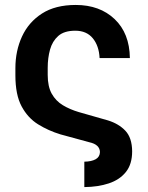

<svg xmlns="http://www.w3.org/2000/svg" viewBox="-20 -573 604 786"><path d="M325.2 192.9V88.9Q354.5 88.4 371.6 78.9Q388.7 69.3 389.2 49.3Q388.2 18.6 345.7 9.3L227.5 -22.9Q177.7 -38.1 135.7 -64.2Q93.8 -90.3 68.4 -137.7Q43 -185.1 43 -264.6V-293.9Q43 -364.7 70.1 -423.6Q97.2 -482.4 151.9 -517.6Q206.5 -552.7 290 -552.7Q388.2 -552.7 449.2 -494.9Q510.3 -437 511.7 -335.4H387.7Q385.3 -385.3 359.9 -416.3Q334.5 -447.3 288.1 -447.3Q242.7 -447.3 218.5 -425.8Q194.3 -404.3 184.8 -369.9Q175.3 -335.4 175.3 -295.4V-266.1Q175.3 -218.8 191.9 -189.2Q208.5 -159.7 237.3 -142.3Q266.1 -125 302.2 -114.3L421.9 -80.1Q466.3 -66.4 493.4 -37.6Q520.5 -8.8 521 46.4Q521 99.1 495.4 131.1Q469.7 163.1 425.5 177.7Q381.3 192.4 325.2 192.9Z"/></svg>

Font: Inter Semi Bold
Style: Regular
Weight: 600
Designer: Rasmus Andersson
Foundry: rsms
Version: Version 4.000;git-e0f93cc